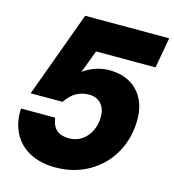

<svg xmlns="http://www.w3.org/2000/svg" viewBox="-114 -859 881 971"><g transform="rotate(15 326.0 -373.0)"><path d="M20 -226H199Q204 -184 227 -163.5Q250 -143 293 -143Q331 -143 360.5 -163.5Q390 -184 405.5 -218Q421 -252 421 -290Q421 -332 398 -357.5Q375 -383 336 -383Q298 -383 268.5 -366.5Q239 -350 214 -313H47L212 -763H652L623 -603H312L267 -484Q293 -504 329.5 -516.5Q366 -529 401 -529Q495 -529 549 -473.5Q603 -418 603 -324Q603 -228 559.5 -150Q516 -72 438.5 -27.5Q361 17 264 17Q186 17 129.5 -13Q73 -43 44.5 -98Q16 -153 20 -226Z"/></g></svg>

Font: Open Sauce One Black Italic
Style: Regular
Weight: 900
Italic angle: -10°
Designer: Alfredo Marco Pradil
Foundry: Creative Sauce Fz LLC
Version: Version 1.477